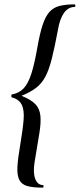

<svg xmlns="http://www.w3.org/2000/svg" viewBox="-20 -745 366 882"><path d="M177 117Q131 117 105 109.5Q79 102 68.5 81Q58 60 60 21.5Q62 -17 73 -80Q85 -151 88.5 -195.5Q92 -240 79.5 -264.5Q67 -289 34 -298Q32 -298 32 -304.5Q32 -311 34 -311Q68 -317 89 -339.5Q110 -362 124.5 -408Q139 -454 152 -529Q163 -592 176 -631Q189 -670 207.5 -690.5Q226 -711 254.5 -718Q283 -725 323 -725Q326 -725 326 -719Q326 -713 323 -713Q293 -713 273.5 -685Q254 -657 246 -607Q231 -527 218 -475.5Q205 -424 188.5 -393Q172 -362 146.5 -342Q121 -322 79 -305Q123 -287 142.5 -266.5Q162 -246 165.5 -214Q169 -182 160.5 -131Q152 -80 139 -1Q131 49 142 77Q153 105 177 105Q180 105 180 111Q180 117 177 117Z"/></svg>

Font: Cormorant Garamond Light SemiBold
Style: Italic
Weight: 600
Italic angle: -10°
Version: Version 4.001